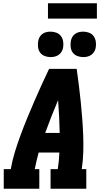

<svg xmlns="http://www.w3.org/2000/svg" viewBox="-20 -1157 640 1177"><path d="M3 0V-120H46Q55 -173 71 -225Q87 -277 106 -328.5Q125 -380 146 -431Q167 -482 189 -533Q211 -584 234 -634.5Q257 -685 281 -735H450Q457 -685 463.5 -634.5Q470 -584 475 -533Q480 -482 484 -431Q488 -380 490 -328.5Q492 -277 490.5 -224.5Q489 -172 481 -120H509V0H290V-120H334Q338 -145 340.5 -170.5Q343 -196 344 -222H217Q210 -196 204 -170.5Q198 -145 193 -120H221V0ZM346 -342Q345 -392 342.5 -442.5Q340 -493 336 -543Q315 -493 295 -442.5Q275 -392 257 -342ZM490 -807Q472 -807 454.5 -813.5Q437 -820 426.5 -834Q416 -848 413.5 -866.5Q411 -885 414 -904Q416 -917 422.5 -929Q429 -941 440 -949Q451 -957 464 -960Q477 -963 490 -963Q509 -963 526 -956.5Q543 -950 553.5 -936Q564 -922 567 -903.5Q570 -885 567 -866Q565 -853 558 -841Q551 -829 540 -821Q529 -813 516 -810Q503 -807 490 -807ZM290 -807Q272 -807 254.5 -813.5Q237 -820 226.5 -834Q216 -848 213.5 -866.5Q211 -885 214 -904Q216 -917 222.5 -929Q229 -941 240 -949Q251 -957 264 -960Q277 -963 290 -963Q309 -963 326 -956.5Q343 -950 353.5 -936Q364 -922 367 -903.5Q370 -885 367 -866Q365 -853 358 -841Q351 -829 340 -821Q329 -813 316 -810Q303 -807 290 -807ZM274 -1043V-1137H574V-1043Z"/></svg>

Font: Iosevka Curly Slab HvExObl
Style: Regular
Weight: 900
Width: 7
Italic angle: -9°
Monospace: yes
Designer: Belleve Invis
Foundry: Belleve Invis
Version: Version 11.1.0; ttfautohint (v1.8.3)